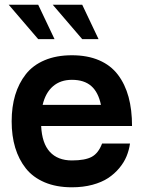

<svg xmlns="http://www.w3.org/2000/svg" viewBox="-20 -776 614 820"><path d="M287.1 -435.1Q238.3 -435.1 206.3 -407.5Q174.3 -379.9 162.1 -328.1H411.1Q399.9 -382.3 369.6 -408.7Q339.4 -435.1 287.1 -435.1ZM287.1 23.9Q220.7 23.9 170.7 2.7Q120.6 -18.6 90.3 -56.9Q60.1 -95.2 44.9 -145.5Q29.8 -195.8 29.8 -257.8Q29.8 -319.8 44.9 -370.1Q60.1 -420.4 90.3 -459Q120.6 -497.6 170.7 -518.8Q220.7 -540 287.1 -540Q353.5 -540 403.3 -518.6Q453.1 -497.1 483.6 -456.8Q514.2 -416.5 529.1 -361.8Q543.9 -307.1 543.9 -237.8H155.8Q159.2 -164.1 192.9 -127.4Q226.6 -90.8 287.1 -90.8Q343.3 -90.8 371.8 -106.2Q400.4 -121.6 416 -163.1H535.2Q531.2 -134.8 520.5 -108.6Q509.8 -82.5 489.5 -58.1Q469.2 -33.7 441.9 -15.6Q414.6 2.4 374.8 13.2Q335 23.9 287.1 23.9ZM205.1 -755.9H331.1L400.9 -608.9H331.1ZM17.1 -755.9H143.1L212.9 -608.9H143.1Z"/></svg>

Font: Miedinger*
Style: Bold
Weight: 700
Version: Version 001.000